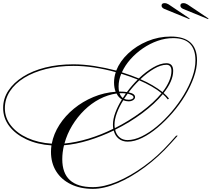

<svg xmlns="http://www.w3.org/2000/svg" viewBox="-182 -1034 1349 1224"><path d="M410 159Q481 159 565.5 123.5Q650 88 737 25Q824 -38 899 -122L941 -169H951L907 -120Q830 -34 741.5 31.5Q653 97 567 133.5Q481 170 410 170Q330 170 269.5 140.5Q209 111 176 58Q143 5 143 -66Q143 -87 146 -107Q56 -113 -13.5 -145.5Q-83 -178 -122.5 -229.5Q-162 -281 -162 -346Q-162 -406 -128.5 -456.5Q-95 -507 -35 -545Q25 -583 106.5 -603.5Q188 -624 285 -624Q350 -624 420.5 -613Q491 -602 559 -584Q582 -643 634.5 -692.5Q687 -742 758 -771.5Q829 -801 907 -801Q1074 -801 1074 -649Q1074 -599 1053.5 -541Q1033 -483 998 -425Q963 -367 917.5 -314.5Q872 -262 822.5 -220.5Q773 -179 724 -155Q675 -131 632 -131Q598 -131 574.5 -150Q551 -169 543 -202Q464 -164 382.5 -139Q301 -114 226 -108Q215 -63 215 -19Q215 159 410 159ZM888 -400Q875 -417 856 -434Q805 -372 725 -312.5Q645 -253 552 -207Q559 -176 580 -158.5Q601 -141 631 -141Q673 -141 721.5 -164.5Q770 -188 818.5 -228.5Q867 -269 911 -320.5Q955 -372 989.5 -429Q1024 -486 1044 -542.5Q1064 -599 1064 -649Q1064 -791 922 -791Q872 -791 822.5 -773.5Q773 -756 728.5 -725.5Q684 -695 649.5 -656Q615 -617 595 -573Q652 -555 703 -534Q748 -577 794.5 -604Q841 -631 879 -631Q922 -631 922 -582Q922 -549 906 -513Q890 -477 861 -441Q882 -423 895 -406ZM879 -621Q843 -621 799.5 -595.5Q756 -570 713 -529Q755 -511 790.5 -490Q826 -469 854 -447Q881 -482 896 -516.5Q911 -551 911 -582Q911 -621 879 -621ZM-151 -344Q-151 -283 -112.5 -234Q-74 -185 -6.5 -154.5Q61 -124 148 -118Q160 -181 197 -238.5Q234 -296 289.5 -341.5Q345 -387 413.5 -415.5Q482 -444 555 -449Q545 -475 545 -508Q545 -541 556 -574Q489 -593 419.5 -603.5Q350 -614 286 -614Q191 -614 111 -594Q31 -574 -27.5 -538Q-86 -502 -118.5 -452.5Q-151 -403 -151 -344ZM585 -450Q609 -450 627 -447Q659 -490 696 -527Q646 -547 591 -564Q574 -523 574 -483Q574 -464 577 -450Q581 -450 585 -450ZM548 -239Q548 -228 550 -217Q641 -263 720 -321.5Q799 -380 848 -440Q821 -462 784.5 -483Q748 -504 706 -522Q669 -487 638 -445Q679 -437 679 -415Q679 -404 667 -396Q655 -388 638 -388Q620 -388 604 -395Q578 -354 563 -313.5Q548 -273 548 -239ZM595 -440Q588 -440 580 -440Q587 -420 601 -409Q610 -424 620 -438Q608 -440 595 -440ZM538 -240Q538 -275 553.5 -316.5Q569 -358 595 -400Q573 -413 561 -438Q505 -430 452.5 -402.5Q400 -375 355.5 -331.5Q311 -288 278 -233.5Q245 -179 229 -119Q303 -126 383.5 -150.5Q464 -175 540 -213Q538 -226 538 -240ZM669 -414Q669 -422 658.5 -427.5Q648 -433 632 -437Q620 -420 609 -404Q622 -398 639 -398Q651 -398 660 -402.5Q669 -407 669 -414ZM1145 -912 986 -977Q968 -985 968 -998Q968 -1014 987 -1014Q1000 -1014 1013 -1006L1147 -916ZM1025 -912 866 -977Q848 -985 848 -998Q848 -1014 867 -1014Q880 -1014 893 -1006L1027 -916Z"/></svg>

Font: Ballet 16pt
Style: Regular
Weight: 400
Designer: Maximiliano R. Sproviero
Foundry: Omnibus-Type
Version: Version 1.100; ttfautohint (v1.8.3)